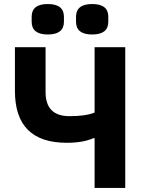

<svg xmlns="http://www.w3.org/2000/svg" viewBox="-20 -932 718 952"><path d="M137 -824V-849Q137 -912 217 -912Q297 -912 297 -849V-824Q297 -761 217 -761Q137 -761 137 -824ZM357 -824V-849Q357 -912 437 -912Q517 -912 517 -849V-824Q517 -761 437 -761Q357 -761 357 -824ZM449 0V-247H444Q391 -224 311 -224Q54 -224 54 -481V-698H206V-475Q206 -356 325 -356Q406 -356 449 -374V-698H601V0Z"/></svg>

Font: Anuphan
Style: Bold
Weight: 700
Designer: Mike Abbink, Paul van der Laan, Pieter van Rosmalen, Mint Tantisuwanna
Foundry: Bold Monday; Cadson Demak
Version: Version 3.002;hotconv 1.0.109;makeotfexe 2.5.65596